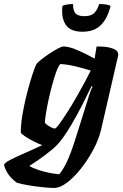

<svg xmlns="http://www.w3.org/2000/svg" viewBox="-91 -730 610 950"><path d="M177 200Q157 200 122 196.5Q87 193 51 187Q15 181 -8 174Q-40 150 -54.5 125Q-69 100 -71 85Q-68 75 -37.5 59.5Q-7 44 36 25.5Q79 7 118 -12Q98 -19 74 -31.5Q50 -44 32 -56Q14 -68 12 -75Q12 -112 19 -156Q26 -200 36.5 -243.5Q47 -287 58 -324.5Q69 -362 78 -386Q87 -410 90 -414Q95 -421 112.5 -435Q130 -449 152.5 -464Q175 -479 194.5 -489.5Q214 -500 223 -500Q251 -500 293.5 -481.5Q336 -463 377 -440L387 -500Q396 -500 413.5 -499.5Q431 -499 449.5 -495Q468 -491 481 -483Q494 -475 494 -460Q494 -455 492 -448L409 -88Q398 -41 371.5 9Q345 59 311 102.5Q277 146 241.5 173Q206 200 177 200ZM180 -94Q186 -94 202.5 -116.5Q219 -139 241.5 -174Q264 -209 287 -249Q310 -289 329 -324.5Q348 -360 358 -381Q311 -395 274.5 -403.5Q238 -412 207 -413Q197 -402 186.5 -372.5Q176 -343 166 -305.5Q156 -268 148 -230.5Q140 -193 135.5 -163.5Q131 -134 131 -122Q140 -112 156 -103Q172 -94 180 -94ZM202 132Q220 112 239.5 71.5Q259 31 283 -45L342 -233Q349 -257 356 -276Q363 -295 367 -301L362 -304Q342 -262 316 -211Q290 -160 262 -112.5Q234 -65 208 -32Q192 -11 163.5 12.5Q135 36 105 57Q75 78 54 91Q66 99 92.5 108.5Q119 118 149.5 124.5Q180 131 202 132ZM317 -573Q257 -573 234 -608Q211 -643 218 -701Q223 -704 237.5 -707Q252 -710 270 -710Q271 -674 284.5 -662Q298 -650 327 -650Q356 -650 372 -662.5Q388 -675 400 -710Q425 -710 438 -707Q451 -704 456 -701Q443 -643 410 -608Q377 -573 317 -573Z"/></svg>

Font: Texturina 72pt 72pt ExtraBold
Style: Italic
Weight: 800
Italic angle: -11°
Designer: Guillermo Torres Carreño
Foundry: Omnibus-Type
Version: Version 1.002; ttfautohint (v1.8.3)